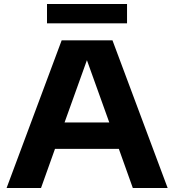

<svg xmlns="http://www.w3.org/2000/svg" viewBox="-20 -942 872 962"><path d="M13 0 289 -740H543.5L820 0H645.5L575.5 -196H255.5L185.5 0ZM303.5 -328.5H527.5L415.5 -640.5ZM215.5 -825V-922H616.5V-825Z"/></svg>

Font: Encode Sans Exp
Style: Bold
Weight: 700
Width: 7
Designer: Multiple Designers
Foundry: Impallari Type
Version: Version 3.002; ttfautohint (v1.8.3) -l 8 -r 50 -G 200 -x 14 